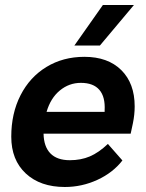

<svg xmlns="http://www.w3.org/2000/svg" viewBox="-20 -737 582 767"><path d="M518 -312Q518 -279 511 -245L502 -203H154Q155 -151 181.5 -124Q208 -97 259 -97Q303 -97 338.5 -112Q374 -127 411 -162L469 -96Q431 -47 369 -18.5Q307 10 239 10Q141 10 83 -44Q25 -98 25 -191Q25 -284 62 -356.5Q99 -429 165.5 -469.5Q232 -510 317 -510Q411 -510 464.5 -457Q518 -404 518 -312ZM303 -406Q256 -406 219 -375.5Q182 -345 166 -290H398V-296Q401 -350 377 -378Q353 -406 303 -406ZM391 -717H515L379 -555H277Z"/></svg>

Font: Sarabun
Style: Bold Italic
Weight: 700
Italic angle: -10°
Designer: Suppakit Chalermlarp | Katatrad Co.,Ltd.
Foundry: Cadson Demak Co.,Ltd.
Version: Version 1.000; ttfautohint (v1.6)